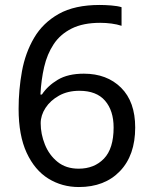

<svg xmlns="http://www.w3.org/2000/svg" viewBox="-20 -744 612 774"><path d="M55 -305Q55 -382 68.5 -456.5Q82 -531 117.5 -591.5Q153 -652 217 -688Q281 -724 382 -724Q403 -724 428.5 -722Q454 -720 470 -715V-640Q452 -646 429.5 -649Q407 -652 384 -652Q315 -652 269 -629Q223 -606 196.5 -566Q170 -526 158 -474Q146 -422 143 -363H149Q172 -398 213 -422.5Q254 -447 318 -447Q411 -447 468 -390.5Q525 -334 525 -230Q525 -118 463.5 -54Q402 10 298 10Q230 10 175 -24Q120 -58 87.5 -128Q55 -198 55 -305ZM297 -64Q360 -64 399 -104.5Q438 -145 438 -230Q438 -298 403.5 -338Q369 -378 300 -378Q253 -378 218 -358.5Q183 -339 163.5 -309Q144 -279 144 -247Q144 -204 161 -161.5Q178 -119 212 -91.5Q246 -64 297 -64Z"/></svg>

Font: Noto Sans Multani
Style: Regular
Weight: 400
Designer: Monotype Design Team
Foundry: Monotype Imaging Inc.
Version: Version 2.002; ttfautohint (v1.8.4.7-5d5b)